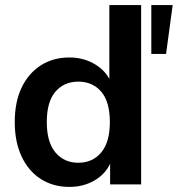

<svg xmlns="http://www.w3.org/2000/svg" viewBox="-20 -725 699 755"><path d="M253 10Q189 10 140.5 -21Q92 -52 65 -109.5Q38 -167 38 -245Q38 -324 65 -380.5Q92 -437 140.5 -468Q189 -499 253 -499Q305 -499 347 -476Q389 -453 410 -415V-705H535V0H413V-81Q393 -39 350 -14.5Q307 10 253 10ZM288 -85Q344 -85 378 -125.5Q412 -166 412 -245Q412 -325 378 -364.5Q344 -404 288 -404Q232 -404 198 -364.5Q164 -325 164 -245Q164 -166 198 -125.5Q232 -85 288 -85ZM575 -513V-705H659L633 -513Z"/></svg>

Font: Nunito Sans
Style: Bold
Weight: 700
Designer: Vernon Adams
Foundry: Vernon Adams
Version: Version 3.101; ttfautohint (v1.8.4.7-5d5b);gftools[0.9.27]